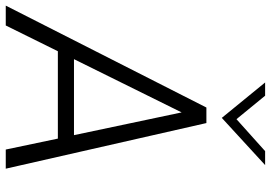

<svg xmlns="http://www.w3.org/2000/svg" viewBox="-167 -784 941 667"><g transform="rotate(90 303.5 -450.5)"><path d="M343.5 -697H397.5L556 0H489.5L451.5 -181H148L58.5 0H-10.5ZM439.5 -237 360.5 -611 175.5 -237ZM256.5 -901H302.5L384 -801.5L495 -901H543.5L379.5 -750.5Z"/></g></svg>

Font: HK Grotesk Light
Style: Italic
Weight: 300
Italic angle: -16°
Designer: Alfredo Marco Pradil
Foundry: Hanken Design Co.
Version: Version 3.001